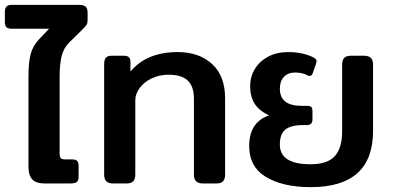

<svg xmlns="http://www.w3.org/2000/svg" viewBox="-26 -754 1613 789"><path d="M91 -69V-440Q91 -497 100 -531.5Q109 -566 134 -592L176 -636H23Q7 -636 0.5 -642Q-6 -648 -6 -664V-704Q-6 -720 0.5 -727Q7 -734 23 -734H299Q317 -734 325.5 -727Q334 -720 334 -702V-673Q334 -659 330 -652.5Q326 -646 314 -634L258 -579Q236 -557 227.5 -524Q219 -491 219 -439V-125Q219 -110 223.5 -104.5Q228 -99 242 -99H269Q285 -99 291 -93Q297 -87 297 -72V-28Q297 -11 289 -5.5Q281 0 259 0H159Q122 0 106.5 -17Q91 -34 91 -69Z M402 -36V-491Q402 -508 409 -516.5Q416 -525 433 -525H483Q497 -525 503.5 -519Q510 -513 510 -500V-460Q577 -540 704 -540Q792 -540 845.5 -491Q899 -442 899 -350V-36Q899 -18 890.5 -9Q882 0 862 0H809Q789 0 780 -9Q771 -18 771 -36V-348Q771 -399 745.5 -423Q720 -447 667 -447Q629 -447 597.5 -432Q566 -417 548 -392.5Q530 -368 530 -342V-36Q530 -18 521.5 -9Q513 0 492 0H440Q420 0 411 -9Q402 -18 402 -36Z M998 -154Q998 -252 1080 -280Q1040 -298 1021 -327Q1002 -356 1002 -400Q1002 -438 1021 -470Q1040 -502 1075.5 -521Q1111 -540 1158 -540Q1218 -540 1262 -518Q1275 -511 1275 -502L1273 -493L1259 -453Q1255 -442 1246 -442Q1241 -442 1238 -444Q1217 -456 1187 -456Q1157 -456 1140.5 -438Q1124 -420 1124 -390Q1124 -354 1146.5 -336.5Q1169 -319 1215 -319H1236Q1248 -319 1253 -314.5Q1258 -310 1258 -298V-263Q1258 -240 1235 -240H1219Q1169 -240 1146.5 -221.5Q1124 -203 1124 -160Q1124 -79 1250 -79Q1319 -79 1349.5 -112Q1380 -145 1380 -216V-488Q1380 -507 1388.5 -516Q1397 -525 1417 -525H1469Q1489 -525 1498 -516Q1507 -507 1507 -488V-216Q1507 15 1251 15Q1137 15 1067.5 -26.5Q998 -68 998 -154Z"/></svg>

Font: Mitr
Style: Regular
Weight: 400
Designer: Thanarat Vachiruckul
Foundry: Cadson Demak
Version: Version 1.003